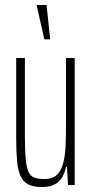

<svg xmlns="http://www.w3.org/2000/svg" viewBox="-20 -743 368 771"><path d="M148 8Q114 8 93.5 -2.5Q73 -13 62.5 -36Q52 -59 48.5 -97Q45 -135 45 -190V-510H80V-195Q80 -140 83 -106Q86 -72 94 -54Q102 -36 117.5 -30Q133 -24 158 -24Q191 -24 208.5 -41Q226 -58 234 -88.5Q242 -119 243.5 -159.5Q245 -200 245 -246V-510H280V0H253L249 -73H245Q241 -52 231 -33.5Q221 -15 201.5 -3.5Q182 8 148 8ZM158 -585 128 -718V-723H167L181 -590V-585Z"/></svg>

Font: Saira UltraCondensed Thin
Style: Regular
Weight: 250
Width: 1
Designer: Hector Gatti with collaboration of the Omnibus-Type team
Foundry: Omnibus-Type
Version: Version 1.101